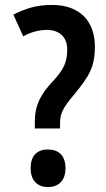

<svg xmlns="http://www.w3.org/2000/svg" viewBox="-20 -810 430 777"><path d="M191 -790C129 -790 87 -777 34 -751L74 -663C105 -680 137 -689 170 -689C217 -689 252 -662 252 -611C252 -561 240 -530 193 -480C144 -428 121 -383 121 -320V-290H223V-313C223 -350 236 -376 279 -426C340 -501 364 -537 364 -622C364 -722 305 -790 191 -790ZM174 -53C216 -53 245 -78 245 -129C245 -181 217 -205 174 -205C130 -205 104 -180 104 -129C104 -79 132 -53 174 -53Z"/></svg>

Font: Noto Sans Malayalam UI Condensed SemiBold
Style: Regular
Weight: 600
Width: 3
Designer: Jelle Bosma - Monotype Design Team
Foundry: Monotype Imaging Inc.
Version: Version 2.104